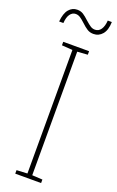

<svg xmlns="http://www.w3.org/2000/svg" viewBox="-189 -935 594 977"><g transform="rotate(20 108.5 -446.5)"><path d="M37 0V-19L95 -22V-691L37 -695V-714H177V-695L121 -691V-22L177 -19V0ZM167 -804Q148 -804 133.5 -813Q119 -822 100 -840Q85 -854 73.5 -861.5Q62 -869 49 -869Q31 -869 19 -852.5Q7 -836 5 -804H-18Q-14 -849 4 -870.5Q22 -892 49 -892Q68 -892 82 -883Q96 -874 114 -857Q132 -841 143 -834Q154 -827 167 -827Q187 -827 199 -844.5Q211 -862 213 -893H235Q234 -849 215 -826.5Q196 -804 167 -804Z"/></g></svg>

Font: Noto Sans Display Thin Cond
Style: Regular
Weight: 250
Width: 3
Designer: Monotype Design team
Foundry: Monotype Imaging Inc.
Version: Version 1.000